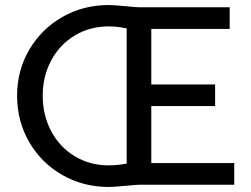

<svg xmlns="http://www.w3.org/2000/svg" viewBox="-20 -735 1000 764"><path d="M413 -715Q430 -715 485 -710Q521 -706 536 -706H894V-620H582V-399H836V-313H582V-86H912V0H537Q523 0 485 4Q430 9 413 9Q311 9 227.5 -39Q144 -87 96 -170Q48 -253 48 -354Q48 -454 96 -536.5Q144 -619 227.5 -667Q311 -715 413 -715ZM413 -77Q438 -77 458.5 -80Q479 -83 484 -84V-622Q479 -623 458.5 -626.5Q438 -630 413 -630Q337 -630 277 -593.5Q217 -557 183.5 -494Q150 -431 150 -354Q150 -277 183.5 -213.5Q217 -150 277 -113.5Q337 -77 413 -77Z"/></svg>

Font: Museo Sans Medium
Style: Regular
Weight: 500
Designer: Jos Buivenga
Foundry: Jos Buivenga & Rosetta Type Foundry (extension, remastering)
Version: Version 3.600;PS 1.000;hotconv 1.0.88;makeotf.lib2.5.647800;